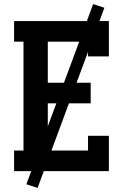

<svg xmlns="http://www.w3.org/2000/svg" viewBox="-20 -838 640 940"><path d="M49 0V-101H95V-634H49V-735H513V-562H411V-634H214V-433H424V-332H214V-101H411V-173H513V0ZM164 82 109 64 436 -818 491 -800Z"/></svg>

Font: Iosevka Etoile
Style: Bold
Weight: 700
Designer: Belleve Invis
Foundry: Belleve Invis
Version: Version 28.1.0; ttfautohint (v1.8.4)